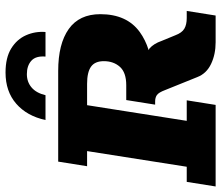

<svg xmlns="http://www.w3.org/2000/svg" viewBox="-74 -744 818 711"><g transform="rotate(-90 335.5 -389.0)"><path d="M0 0 17 -107H73L131 -476H75L92 -583H428Q528 -583 583 -544Q638 -505 638 -427Q638 -329 572 -281Q543 -260 505 -248Q508 -247 511 -245Q529 -229 539 -200L560 -149Q569 -125 584 -116Q599 -107 624 -107H650L633 0H534Q489 0 453.5 -17Q418 -34 405 -68L357 -187Q348 -211 338.5 -217.5Q329 -224 315 -224H303L320 -331H375Q422 -331 443 -354.5Q464 -378 464 -414Q464 -447 443.5 -461.5Q423 -476 380 -476H301L243 -107H319L302 0ZM246 -630Q261 -699 306.5 -738.5Q352 -778 422 -778Q477 -778 511 -757Q545 -736 560 -702Q575 -668 572 -630H481Q484 -666 465.5 -682.5Q447 -699 416 -699Q387 -699 366.5 -681.5Q346 -664 338 -630Z"/></g></svg>

Font: Rokkitt SemiBold ExtraBold
Style: Italic
Weight: 800
Italic angle: -9°
Version: Version 3.103